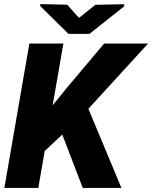

<svg xmlns="http://www.w3.org/2000/svg" viewBox="-20 -925 749 945"><path d="M292 -710.9 168.5 0H1.5L124.5 -710.9ZM709 -710.9 376 -346.7 187.5 -169.9 184.6 -339.4 308.6 -492.2 492.7 -710.9ZM387.2 0 262.2 -326.2 402.3 -419.9 577.6 0ZM311 -901.9 368.7 -836.9 449.7 -901.4 590.8 -904.3 591.3 -894 420.4 -758.3H316.9L178.2 -895L177.7 -904.8Z"/></svg>

Font: Roboto Black
Style: Italic
Weight: 900
Italic angle: -12°
Designer: Christian Robertson
Foundry: Google
Version: Version 3.0; 2020